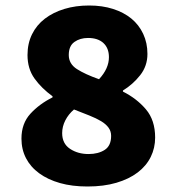

<svg xmlns="http://www.w3.org/2000/svg" viewBox="-20 -666 640 698"><path d="M298 12Q242 12 198 -0.5Q154 -13 122.5 -36Q91 -59 74.5 -91Q58 -123 58 -162Q58 -217 90.5 -252.5Q123 -288 171 -312V-316Q131 -345 105.5 -380.5Q80 -416 80 -466Q80 -508 96.5 -541.5Q113 -575 143 -598Q173 -621 214 -633.5Q255 -646 304 -646Q352 -646 391 -633.5Q430 -621 457.5 -598.5Q485 -576 500.5 -543Q516 -510 516 -470Q516 -426 489.5 -392.5Q463 -359 427 -337V-333Q477 -308 510.5 -268.5Q544 -229 544 -166Q544 -128 528 -95.5Q512 -63 480.5 -39Q449 -15 403 -1.5Q357 12 298 12ZM340 -378Q376 -417 376 -458Q376 -491 356 -509.5Q336 -528 300 -528Q271 -528 250.5 -513.5Q230 -499 230 -466Q230 -434 259.5 -415Q289 -396 340 -378ZM302 -106Q337 -106 360.5 -121Q384 -136 384 -172Q384 -189 374.5 -202Q365 -215 347.5 -225.5Q330 -236 305 -246Q280 -256 249 -268Q229 -251 217.5 -228.5Q206 -206 206 -182Q206 -144 234.5 -125Q263 -106 302 -106Z"/></svg>

Font: Source Code Pro Black
Style: Regular
Weight: 900
Monospace: yes
Designer: Paul D. Hunt, Teo Tuominen
Foundry: Adobe Systems Incorporated
Version: Version 2.030;PS 1.000;hotconv 16.6.51;makeotf.lib2.5.65220